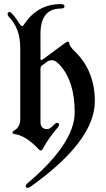

<svg xmlns="http://www.w3.org/2000/svg" viewBox="-20 -727 518 940"><path d="M17.1 -658.7Q17.1 -668 27.3 -668Q38.6 -668 77.6 -607.9Q83 -599.6 88.1 -599.6Q93.3 -599.6 97.7 -606.9Q163.1 -707 277.3 -707Q295.9 -707 295.9 -696Q295.9 -685.1 277.3 -685.1Q178.2 -685.1 178.2 -561V-440.9Q178.2 -432.6 181.4 -432.6Q184.6 -432.6 188 -435.1L295.9 -514.6Q307.1 -522.9 313.2 -522.9Q319.3 -522.9 319.3 -514.2Q319.3 -501.5 346.2 -475.6Q444.3 -380.4 444.3 -231.4Q444.3 -36.6 127.4 188.5Q122.1 192.9 114.3 192.9Q106.4 192.9 106.4 182.6Q106.4 177.2 112.8 171.9Q345.7 -24.9 345.7 -177Q345.7 -329.1 272.9 -408.7Q251.5 -432.1 236.1 -432.1Q220.7 -432.1 211.9 -425.8L186 -406.7Q178.2 -400.9 178.2 -390.1V-129.9Q178.2 -94.7 211.9 -94.7Q224.6 -94.7 247.1 -118.7Q253.4 -125.5 258.3 -125.5Q269.5 -125.5 269.5 -115.2Q269.5 -110.8 263.7 -104Q212.9 -44.4 189 2.9Q185.5 9.8 180.2 9.8Q174.8 9.8 168.5 2.9Q106 -64 49.8 -70.8Q41.5 -71.8 41.5 -77.6Q41.5 -83.5 46.9 -86.4Q79.1 -104 79.1 -142.6V-492.2Q79.1 -588.9 22.5 -645.5Q17.1 -650.9 17.1 -658.7Z"/></svg>

Font: UnifrakturMaguntia18
Style: Book
Weight: 400
Designer: j. 'mach' wust, Gerrit Ansmann, Georg Duffner, based on a font by Peter Wiegel, original typeface by Carl Albert Fahrenw
Version: Version 2017-03-19